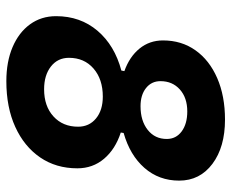

<svg xmlns="http://www.w3.org/2000/svg" viewBox="-84 -660 753 626"><g transform="rotate(90 293.0 -346.5)"><path d="M244.1 9.8Q180.7 9.8 133.1 -10.5Q85.4 -30.8 58.8 -67.4Q32.2 -104 32.2 -152.3Q32.2 -231.4 79.8 -287.4Q127.4 -343.3 209.5 -365.2L211.4 -375Q164.6 -391.6 137.9 -424.3Q111.3 -457 111.3 -501Q111.3 -561.5 143.6 -606.9Q175.8 -652.3 234.1 -677.7Q292.5 -703.1 369.6 -703.1Q459 -703.1 513.7 -662.1Q568.4 -621.1 568.4 -553.7Q568.4 -487.8 526.9 -440.4Q485.4 -393.1 413.1 -372.6L411.6 -363.3Q465.8 -345.7 497.1 -308.8Q528.3 -272 528.3 -221.7Q528.3 -152.3 492.7 -100.3Q457 -48.3 393.3 -19.3Q329.6 9.8 244.1 9.8ZM270.5 -113.3Q325.7 -113.3 359.1 -143.8Q392.6 -174.3 392.6 -224.1Q392.6 -260.3 365.7 -282.5Q338.9 -304.7 294.4 -304.7Q237.8 -304.7 202.9 -274.4Q168 -244.1 168 -194.3Q168 -157.7 196.3 -135.5Q224.6 -113.3 270.5 -113.3ZM325.7 -427.7Q373.5 -427.7 403.1 -451.2Q432.6 -474.6 432.6 -513.2Q432.6 -543.5 408 -561.8Q383.3 -580.1 342.8 -580.1Q298.3 -580.1 271.2 -555.9Q244.1 -531.7 244.1 -492.7Q244.1 -463.4 266.6 -445.6Q289.1 -427.7 325.7 -427.7Z"/></g></svg>

Font: Cascadia Mono
Style: Bold Italic
Weight: 700
Italic angle: -10°
Monospace: yes
Designer: Aaron Bell
Foundry: Saja Typeworks
Version: Version 2404.023; ttfautohint (v1.8.4)